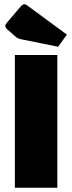

<svg xmlns="http://www.w3.org/2000/svg" viewBox="-20 -884 340 904"><path d="M50 -625H250V0H50ZM254 -664 80 -699Q71 -701 65.5 -703.5Q60 -706 54 -711L16 -744Q5 -754 5 -762Q5 -769 14 -779L77 -853Q87 -864 95 -864Q101 -864 106 -860L295 -721Z"/></svg>

Font: Changa ExtraBold
Style: Regular
Weight: 800
Designer: Eduardo Rodriguez Tunni
Foundry: Eduardo Rodriguez Tunni
Version: Version 3.002; ttfautohint (v1.8.2)